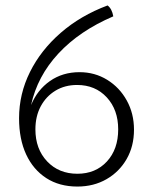

<svg xmlns="http://www.w3.org/2000/svg" viewBox="-20 -675 557 705"><path d="M94 -289Q117 -345 163.5 -377.5Q210 -410 272 -410Q328 -410 373.5 -382Q419 -354 445.5 -306Q472 -258 472 -199Q472 -138 445 -91Q418 -44 371 -17Q324 10 264 10Q198 10 150 -21Q102 -52 76 -108Q50 -164 50 -241Q50 -330 90 -410.5Q130 -491 203 -554.5Q276 -618 375 -655Q391 -643 396 -615Q272 -562 194.5 -478.5Q117 -395 94 -289ZM264 -37Q331 -37 372.5 -82Q414 -127 414 -200Q414 -272 372 -317.5Q330 -363 263 -363Q218 -363 183.5 -342Q149 -321 129.5 -284.5Q110 -248 110 -200Q110 -128 153 -82.5Q196 -37 264 -37Z"/></svg>

Font: Scope One
Style: Regular
Weight: 400
Designer: Dalton Maag Ltd
Foundry: Dalton Maag Ltd
Version: Version 1.002; ttfautohint (v1.4.1) -l 11 -r 50 -G 50 -x 14 